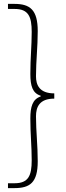

<svg xmlns="http://www.w3.org/2000/svg" viewBox="-20 -800 339 987"><path d="M21 -780V-754H55C126 -754 143 -715 143 -636C143 -563 136 -502 136 -420C136 -359 147 -321 189 -308V-304C147 -290 136 -251 136 -191C136 -110 143 -48 143 24C143 103 126 142 55 142H21V167H54C134 167 174 139 174 29C174 -53 165 -126 165 -202C165 -249 182 -293 259 -293V-320C182 -320 165 -364 165 -408C165 -487 174 -559 174 -640C174 -750 134 -780 54 -780Z"/></svg>

Font: Kinto Sans Thin
Style: Regular
Weight: 100
Designer: Authors: Ryoko NISHIZUKA  (kana & ideographs); Paul D. Hunt (Latin, Greek & Cyrillic); Wenlong ZHANG  (bopomofo); Sandol
Foundry: Adobe Systems Incorporated, ookami Inc.
Version: Version 0.001